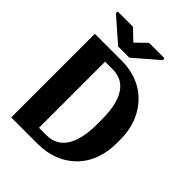

<svg xmlns="http://www.w3.org/2000/svg" viewBox="-252 -1028 1154 1154"><g transform="rotate(45 324.5 -451.5)"><path d="M56 0H281C330 0 375 -8 416 -24C535 -71 614 -179 614 -339V-371C614 -422 606 -467 590 -509C544 -625 443 -711 282 -711H56ZM58 -888 209 -756H304L456 -887V-903H325L257 -837L188 -903H58ZM218 -74V-636H282C401 -636 450 -535 450 -375V-336C450 -177 399 -74 281 -74Z"/></g></svg>

Font: Aerodynamic
Style: Bd
Weight: 500
Designer: Google
Version: Version 2.000980; 2014